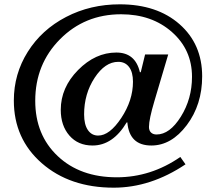

<svg xmlns="http://www.w3.org/2000/svg" viewBox="-20 -744 1009 888"><path d="M651 -492 631 -410H627Q606 -501 518 -501Q421 -501 341 -420Q261 -339 261 -236Q261 -163 301 -117Q341 -71 408 -71Q502 -71 566 -178H569Q578 -71 680 -71Q773 -71 844 -165.5Q915 -260 915 -391Q915 -540 810.5 -632Q706 -724 534 -724Q398 -724 285.5 -665.5Q173 -607 108.5 -504.5Q44 -402 44 -279Q44 -102 173.5 11Q303 124 506 124Q677 124 838 16L814 -18Q678 76 520 76Q351 76 247 -22Q143 -120 143 -278Q143 -447 257.5 -562.5Q372 -678 540 -678Q682 -678 775 -596Q868 -514 868 -389Q868 -287 816.5 -204.5Q765 -122 704 -122Q688 -122 678.5 -131Q669 -140 669 -157Q669 -192 694 -276L758 -492ZM527 -458Q559 -458 577 -434Q595 -410 595 -366Q595 -280 541 -198.5Q487 -117 434 -117Q404 -117 386.5 -142.5Q369 -168 369 -215Q369 -310 417.5 -384Q466 -458 527 -458Z"/></svg>

Font: Kolar Light
Style: Regular
Weight: 300
Designer: Ramakrishna Saiteja (Kannada); Shiva Nallaperumal (Latin)
Foundry: Indian Type Foundry
Version: Version 1.001;PS 1.0;hotconv 1.0.88;makeotf.lib2.5.647800